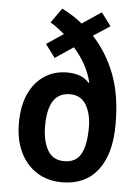

<svg xmlns="http://www.w3.org/2000/svg" viewBox="-54 -808 626 860"><g transform="rotate(5 258.5 -377.5)"><path d="M191 -765Q215 -753 238 -738.5Q261 -724 283 -706L369 -764L413 -705L338 -656Q403 -586 438.5 -492.5Q474 -399 474 -270Q474 -135 417.5 -62.5Q361 10 257 10Q191 10 142.5 -21.5Q94 -53 68 -108.5Q42 -164 42 -237Q42 -315 67 -369.5Q92 -424 136.5 -453Q181 -482 238 -482Q305 -482 337 -444L340 -446Q330 -488 309 -525.5Q288 -563 258 -597L176 -542L132 -601L208 -652Q193 -665 177 -677Q161 -689 144 -699ZM259 -386Q160 -386 160 -235Q160 -169 183.5 -127Q207 -85 259 -85Q311 -85 333.5 -125Q356 -165 356 -245Q356 -305 332.5 -345.5Q309 -386 259 -386Z"/></g></svg>

Font: Noto Sans Lao Looped Condensed SemiBold
Style: Regular
Weight: 600
Width: 3
Designer: Mark Frömberg, Ben Mitchell
Foundry: The Fontpad Ltd
Version: Version 1.002; ttfautohint (v1.8.4.7-5d5b)